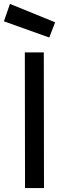

<svg xmlns="http://www.w3.org/2000/svg" viewBox="-48 -962 325 982"><path d="M79 -694H176L177 0H80ZM234 -848 204 -770 -28 -853 3 -942Z"/></svg>

Font: Panefresco 600wt
Style: Regular
Weight: 600
Designer: Campivisivi
Foundry: Campivisivi & Chank Co
Version: Version 1.001